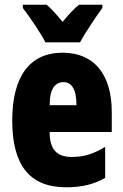

<svg xmlns="http://www.w3.org/2000/svg" viewBox="-20 -786 522 816"><path d="M173 -606H320C341 -645 387 -714 415 -752V-766H316C296 -750 273 -726 246 -693C220 -725 198 -749 178 -766H77V-752C103 -719 156 -641 173 -606ZM246 -562C105 -562 32 -459 32 -274C32 -90 101 10 261 10C325 10 379 -2 427 -30V-162C376 -131 336 -119 285 -119C221 -119 191 -151 191 -225H455V-310C455 -472 378 -562 246 -562ZM250 -437C283 -437 305 -409 305 -339H191C191 -411 216 -437 250 -437Z"/></svg>

Font: Noto Sans Arabic UI XCn Bk
Style: Regular
Weight: 900
Width: 2
Designer: Monotype Design Team, Nadine Chahine and Nizar Qandah
Foundry: Monotype Imaging Inc.
Version: Version 2.010